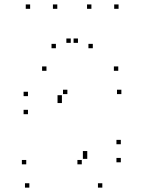

<svg xmlns="http://www.w3.org/2000/svg" viewBox="-20 -848 660 878"><path d="M447.9 10V-10H427.9V10ZM532.5 -105.8V-125.8H512.5V-105.8ZM532.5 -188.4V-208.4H512.5V-188.4ZM263.1 -376.8V-396.8H243.1V-376.8ZM263.1 -392.7V-412.7H243.1V-392.7ZM288.1 -417.7V-437.7H268.1V-417.7ZM535 -417.7V-437.7H515V-417.7ZM520.8 -524.2V-544.2H500.8V-524.2ZM192.5 -524.2V-544.2H172.5V-524.2ZM107.9 -408.4V-428.4H87.9V-408.4ZM107.9 -325.8V-345.8H87.9V-325.8ZM379 -137.3V-157.3H359V-137.3ZM379 -121.5V-141.5H359V-121.5ZM354 -96.5V-116.5H334V-96.5ZM100 -96.5V-116.5H80V-96.5ZM114.2 10V-10H94.2V10ZM242 -807.7V-827.7H222V-807.7ZM336.5 -652V-672H316.5V-652ZM303.5 -652V-672H283.5V-652ZM398 -807.7V-827.7H378V-807.7ZM522.2 -807.7V-827.7H502.2V-807.7ZM404.4 -627.4V-647.4H384.4V-627.4ZM235.6 -627.4V-647.4H215.6V-627.4ZM117.8 -807.7V-827.7H97.8V-807.7Z"/></svg>

Font: Monaspace Krypton Dots Var
Style: Regular
Weight: 400
Designer: Riley Cran and the Lettermatic Team
Version: Version 1.100 (Monaspace Krypton Dots)